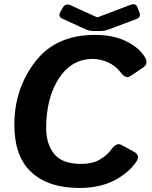

<svg xmlns="http://www.w3.org/2000/svg" viewBox="-20 -884 726 920"><path d="M280.8 -793.5Q255.9 -804.7 269.5 -827.6L281.2 -847.7Q293.9 -869.6 317.9 -858.9L445.8 -800.8H446.8L604 -860.4Q630.9 -870.6 638.7 -849.1L648.9 -821.8Q656.7 -801.3 630.9 -791.5L497.1 -741.7Q480 -735.4 459 -735.4H429.7Q408.7 -735.4 394.5 -741.7ZM48.8 -287.1Q48.8 -457 147.5 -586.9Q246.1 -716.8 435.5 -716.8Q523.4 -716.8 585 -686.3Q646.5 -655.8 673.8 -610.8Q693.4 -578.6 665.5 -560.1L605 -519.5Q582.5 -504.4 558.1 -537.1Q533.7 -569.3 497.1 -585.4Q460.4 -601.6 425.3 -601.6Q322.3 -601.6 261.7 -507.8Q201.2 -414.1 201.2 -268.6Q201.2 -194.8 239.3 -146.7Q277.3 -98.6 369.6 -98.6Q422.4 -98.6 457.5 -118.9Q492.7 -139.2 512.7 -167Q538.6 -202.6 561.5 -189.9L623.5 -155.8Q653.8 -139.2 632.3 -107.9Q595.2 -54.2 526.4 -18.8Q457.5 16.6 359.4 16.6Q212.9 16.6 130.9 -58.3Q48.8 -133.3 48.8 -287.1Z"/></svg>

Font: Istok
Style: Bold Italic
Weight: 700
Italic angle: -13°
Designer: Andrey V. Panov
Foundry: Andrey V. Panov
Version: Version 1.0.3